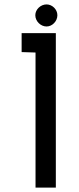

<svg xmlns="http://www.w3.org/2000/svg" viewBox="-20 -850 360 870"><path d="M233 0V-700H78V-614L141 -612V0ZM191 -730C217 -730 240 -754 240 -781C240 -807 217 -830 191 -830C164 -830 140 -807 140 -781C140 -754 164 -730 191 -730Z"/></svg>

Font: Advent Pro
Style: SemiBold
Weight: 600
Designer: Andreas Kalpakidis
Foundry: Andreas Kalpakidis
Version: Version 2.002 2008